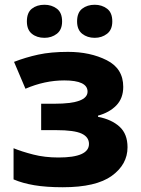

<svg xmlns="http://www.w3.org/2000/svg" viewBox="-20 -777 591 807"><path d="M266 -559Q194 -559 141 -547.5Q88 -536 39 -517L87 -404Q168 -439 250 -439Q348 -439 348 -392Q348 -341 210 -341H153V-230H216Q292 -230 323 -215.5Q354 -201 354 -172Q354 -115 226 -115Q168 -115 119.5 -127.5Q71 -140 37 -154V-23Q74 -7 124 1.5Q174 10 244 10Q384 10 450 -38Q516 -86 516 -158Q516 -214 482.5 -244.5Q449 -275 392 -286V-291Q440 -304 469 -334Q498 -364 498 -412Q498 -489 428.5 -524Q359 -559 266 -559ZM304 -687Q304 -652 325.5 -635Q347 -618 378 -618Q408 -618 430 -635Q452 -652 452 -687Q452 -724 430 -740.5Q408 -757 378 -757Q347 -757 325.5 -740.5Q304 -724 304 -687ZM93 -687Q93 -652 114 -635Q135 -618 167 -618Q197 -618 219 -635Q241 -652 241 -687Q241 -724 219 -740.5Q197 -757 167 -757Q135 -757 114 -740.5Q93 -724 93 -687Z"/></svg>

Font: Noto Sans UI Extra
Style: Regular
Weight: 800
Designer: Monotype Design Team
Foundry: Monotype Imaging Inc.
Version: Version 1.901